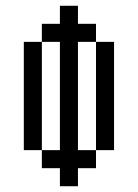

<svg xmlns="http://www.w3.org/2000/svg" viewBox="-20 -645 478 665"><path d="M250 -625V-562.5H187.5V-625ZM250 -562.5V-500H187.5V-562.5ZM250 -500V-437.5H187.5V-500ZM250 -437.5V-375H187.5V-437.5ZM250 -375V-312.5H187.5V-375ZM250 -312.5V-250H187.5V-312.5ZM250 -250V-187.5H187.5V-250ZM250 -187.5V-125H187.5V-187.5ZM250 -125V-62.5H187.5V-125ZM250 -62.5V0H187.5V-62.5ZM187.5 -125V-62.5H125V-125ZM125 -187.5V-125H62.5V-187.5ZM125 -250V-187.5H62.5V-250ZM125 -312.5V-250H62.5V-312.5ZM125 -375V-312.5H62.5V-375ZM125 -437.5V-375H62.5V-437.5ZM187.5 -562.5V-500H125V-562.5ZM125 -500V-437.5H62.5V-500ZM312.5 -562.5V-500H250V-562.5ZM375 -500V-437.5H312.5V-500ZM375 -437.5V-375H312.5V-437.5ZM375 -375V-312.5H312.5V-375ZM375 -312.5V-250H312.5V-312.5ZM375 -250V-187.5H312.5V-250ZM375 -187.5V-125H312.5V-187.5ZM312.5 -125V-62.5H250V-125Z"/></svg>

Font: Sudo Variable
Style: Regular
Weight: 400
Monospace: yes
Designer: Jens Kutilek
Foundry: Jens Kutilek
Version: Version 0.040